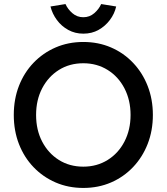

<svg xmlns="http://www.w3.org/2000/svg" viewBox="-20 -917 822 947"><path d="M391 10Q317 10 254.5 -17Q192 -44 145.5 -92.5Q99 -141 73.5 -206.5Q48 -272 48 -350Q48 -428 73.5 -493.5Q99 -559 145.5 -607.5Q192 -656 254.5 -683Q317 -710 391 -710Q465 -710 527.5 -683Q590 -656 636.5 -607Q683 -558 708.5 -492.5Q734 -427 734 -350Q734 -273 708.5 -207.5Q683 -142 636.5 -93Q590 -44 527.5 -17Q465 10 391 10ZM391 -95Q458 -95 511 -128Q564 -161 594 -219Q624 -277 624 -350Q624 -423 594 -481Q564 -539 511 -572Q458 -605 391 -605Q323 -605 270.5 -572Q218 -539 188 -481.5Q158 -424 158 -350Q158 -276 188 -218.5Q218 -161 270.5 -128Q323 -95 391 -95ZM391 -751Q350 -751 316.5 -769.5Q283 -788 260.5 -818.5Q238 -849 229 -885L303 -897Q314 -872 337 -852Q360 -832 391 -832Q422 -832 445 -852Q468 -872 479 -897L553 -885Q545 -849 522 -818.5Q499 -788 466 -769.5Q433 -751 391 -751Z"/></svg>

Font: Readex Pro
Style: Regular
Weight: 400
Designer: Bonnie Shaver-Troup, Thomas Jockin
Foundry: Lexend
Version: Version 1.204; ttfautohint (v1.8.4.7-5d5b)